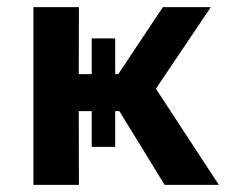

<svg xmlns="http://www.w3.org/2000/svg" viewBox="-20 -520 653 540"><path d="M443 0 281 -264 438 -500H573L418.5 -270.5L595.5 0ZM74 0V-500H202L201.5 -311.5H353V-207.5H201.5L202 0ZM238 -107V-412H304V-107Z"/></svg>

Font: Geologica Medium
Style: Regular
Weight: 500
Designer: Sindre Bremnes, Frode Helland
Foundry: Monokrom Skriftforlag AS
Version: Version 1.010;gftools[0.9.28]